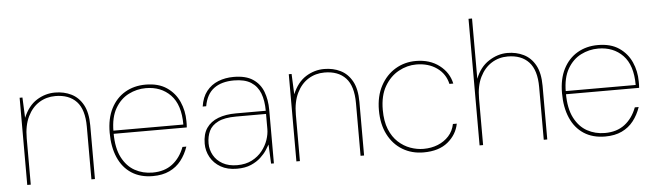

<svg xmlns="http://www.w3.org/2000/svg" viewBox="-47 -898 3708 1088"><g transform="rotate(-5 1807.5 -354.0)"><path d="M70 0V-496H86L91 -380Q119 -447 167.5 -477.5Q216 -508 272 -508Q323 -508 364.5 -487.5Q406 -467 430.5 -422.5Q455 -378 455 -305V0H435V-300Q435 -397 392.5 -442.5Q350 -488 272 -488Q221 -488 180 -462.5Q139 -437 114.5 -387Q90 -337 90 -264V0Z M784 12Q713 12 663 -20.5Q613 -53 587 -113Q561 -173 561 -254Q561 -335 590 -391.5Q619 -448 670 -478Q721 -508 787 -508Q860 -508 907 -476Q954 -444 977 -392.5Q1000 -341 1000 -282Q1000 -272 1000 -264.5Q1000 -257 999 -246H572V-264H981Q981 -377 927 -432.5Q873 -488 787 -488Q735 -488 688.5 -464.5Q642 -441 612.5 -390.5Q583 -340 583 -259V-250Q583 -165 610.5 -111.5Q638 -58 683.5 -33Q729 -8 784 -8Q852 -8 897 -42.5Q942 -77 965 -138H987Q972 -94 945.5 -60Q919 -26 879 -7Q839 12 784 12Z M1262 12Q1208 12 1170 -10Q1132 -32 1112 -68Q1092 -104 1092 -145Q1092 -200 1115.5 -234Q1139 -268 1182 -284.5Q1225 -301 1283 -301H1453Q1453 -359 1437 -400.5Q1421 -442 1385 -465Q1349 -488 1288 -488Q1217 -488 1174 -456Q1131 -424 1119 -356H1099Q1107 -409 1133.5 -442.5Q1160 -476 1200 -492Q1240 -508 1288 -508Q1357 -508 1397.5 -481Q1438 -454 1455.5 -408Q1473 -362 1473 -305V0H1457L1452 -109Q1446 -98 1433 -78Q1420 -58 1398 -37.5Q1376 -17 1343 -2.5Q1310 12 1262 12ZM1265 -8Q1314 -8 1349.5 -26.5Q1385 -45 1408 -74Q1431 -103 1442 -135.5Q1453 -168 1453 -197V-283H1283Q1217 -283 1180 -264.5Q1143 -246 1128.5 -215Q1114 -184 1114 -145Q1114 -109 1131.5 -77.5Q1149 -46 1183 -27Q1217 -8 1265 -8Z M1601 0V-496H1617L1622 -380Q1650 -447 1698.5 -477.5Q1747 -508 1803 -508Q1854 -508 1895.5 -487.5Q1937 -467 1961.5 -422.5Q1986 -378 1986 -305V0H1966V-300Q1966 -397 1923.5 -442.5Q1881 -488 1803 -488Q1752 -488 1711 -462.5Q1670 -437 1645.5 -387Q1621 -337 1621 -264V0Z M2324 12Q2257 12 2204.5 -19.5Q2152 -51 2122 -109.5Q2092 -168 2092 -248Q2092 -328 2123.5 -386.5Q2155 -445 2207.5 -476.5Q2260 -508 2324 -508Q2404 -508 2458 -466.5Q2512 -425 2525 -362H2503Q2490 -420 2442 -454Q2394 -488 2325 -488Q2273 -488 2224.5 -461.5Q2176 -435 2145 -382Q2114 -329 2114 -248Q2114 -183 2132.5 -137.5Q2151 -92 2182 -63.5Q2213 -35 2250.5 -21.5Q2288 -8 2325 -8Q2370 -8 2407 -23Q2444 -38 2469.5 -66Q2495 -94 2503 -134H2525Q2513 -72 2462 -30Q2411 12 2324 12Z M2643 0V-720H2663V-377Q2688 -442 2739 -475Q2790 -508 2845 -508Q2896 -508 2937.5 -487.5Q2979 -467 3003.5 -422.5Q3028 -378 3028 -305V0H3008V-300Q3008 -396 2965.5 -442Q2923 -488 2845 -488Q2794 -488 2753 -462Q2712 -436 2687.5 -386.5Q2663 -337 2663 -264V0Z M3357 12Q3286 12 3236 -20.5Q3186 -53 3160 -113Q3134 -173 3134 -254Q3134 -335 3163 -391.5Q3192 -448 3243 -478Q3294 -508 3360 -508Q3433 -508 3480 -476Q3527 -444 3550 -392.5Q3573 -341 3573 -282Q3573 -272 3573 -264.5Q3573 -257 3572 -246H3145V-264H3554Q3554 -377 3500 -432.5Q3446 -488 3360 -488Q3308 -488 3261.5 -464.5Q3215 -441 3185.5 -390.5Q3156 -340 3156 -259V-250Q3156 -165 3183.5 -111.5Q3211 -58 3256.5 -33Q3302 -8 3357 -8Q3425 -8 3470 -42.5Q3515 -77 3538 -138H3560Q3545 -94 3518.5 -60Q3492 -26 3452 -7Q3412 12 3357 12Z"/></g></svg>

Font: DM Sans 24pt Thin
Style: Regular
Weight: 250
Designer: Colophon Foundry, Jonny Pinhorn
Foundry: Colophon Foundry
Version: Version 4.004;gftools[0.9.30]